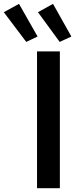

<svg xmlns="http://www.w3.org/2000/svg" viewBox="-102 -990 428 1010"><path d="M92.8 -719.7H212.9V0H92.8ZM-82 -925.8 -2 -969.7 95.7 -797.9 36.1 -769.5ZM97.7 -925.8 176.8 -969.7 273.4 -797.9 211.9 -769.5Z"/></svg>

Font: Reddit Sans Vanilla SemiBold
Style: Regular
Weight: 600
Designer: Stephen Hutchings
Foundry: Reddit
Version: Version 1.013